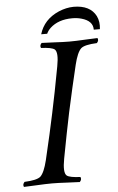

<svg xmlns="http://www.w3.org/2000/svg" viewBox="-56 -842 544 886"><g transform="rotate(-5 216.0 -399.0)"><path d="M159.2 -689.9Q179.2 -757.3 250 -788.1Q284.7 -802.7 318.8 -803.2Q395.5 -803.2 422.4 -751Q435.5 -724.1 431.2 -689.9H402.8Q403.3 -731 350.1 -745.6Q331.1 -751 308.1 -751Q243.7 -751 205.6 -715.8Q192.9 -703.6 187 -689.9ZM214.8 -108.9Q202.6 -44.4 219.7 -30.3Q233.4 -20 282.2 -18.1Q288.1 -6.3 277.3 4.9Q254.9 4.4 219.7 2.4Q176.8 0 149.4 0Q121.1 0 76.2 2.4Q39.6 4.4 18.6 4.9Q12.7 -6.8 23.4 -18.1Q80.6 -20.5 97.7 -35.2Q116.2 -52.7 129.9 -108.9Q159.7 -234.4 177.7 -320.8Q197.3 -412.1 220.2 -536.1Q232.4 -600.6 215.3 -614.7Q201.7 -625 152.8 -627Q147 -638.7 157.7 -649.9Q180.2 -649.4 215.3 -647.5Q258.3 -645 285.6 -645Q314 -645 358.9 -647.5Q395.5 -649.4 416.5 -649.9Q422.4 -638.2 411.6 -627Q354.5 -624.5 337.9 -609.9Q319.3 -592.3 305.7 -536.1Q281.2 -434.6 256.3 -319.8Q237.8 -231.4 214.8 -108.9Z"/></g></svg>

Font: Linux Libertine Display Slanted O
Style: Slanted
Weight: 400
Designer: Philipp H. Poll
Foundry: Philipp H. Poll
Version: Version 5.0.9